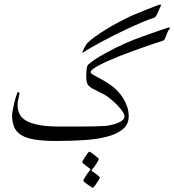

<svg xmlns="http://www.w3.org/2000/svg" viewBox="-20 -578 797 877"><path d="M756.8 -449.2Q749 -439.5 744.9 -430.2Q740.7 -420.9 738 -413.1Q735.4 -405.3 732.4 -399.7Q729.5 -394 724.1 -392.1Q709 -387.2 686.8 -379.9Q664.6 -372.6 638.4 -363.3Q612.3 -354 584 -343.8Q555.7 -333.5 528.6 -322.8Q501.5 -312 477.1 -301.3Q452.6 -290.5 434.1 -280.8Q415.5 -271 404.8 -262.7Q394 -254.4 394 -248Q394 -243.7 402.1 -238.5Q410.2 -233.4 423.1 -226.6Q436 -219.7 452.4 -210.7Q468.8 -201.7 485.8 -189.5Q502 -177.7 516.8 -162.4Q531.7 -147 543 -128.9Q554.2 -110.8 561 -90.1Q567.9 -69.3 567.9 -46.9Q567.9 -10.3 541.3 12Q514.6 34.2 469.2 46.1Q423.8 58.1 364 62Q304.2 65.9 237.8 65.9Q179.2 65.9 140.4 59.8Q101.6 53.7 78.1 39.6Q54.7 25.4 44.9 2.7Q35.2 -20 35.2 -53.2Q35.2 -56.6 36.6 -65.9Q38.1 -75.2 40.5 -86.7Q43 -98.1 45.9 -110.6Q48.8 -123 52 -133.5Q55.2 -144 57.9 -150.6Q60.5 -157.2 63 -157.2Q65.4 -157.2 67.1 -155.3Q68.8 -153.3 68.8 -150.9Q68.8 -148.9 67.4 -143.1Q65.9 -137.2 64.5 -129.6Q63 -122.1 61.5 -113.8Q60.1 -105.5 60.1 -99.1Q60.1 -75.2 69.6 -56.6Q79.1 -38.1 101.6 -25.6Q124 -13.2 161.1 -6.6Q198.2 0 252.9 0Q305.7 0 344 0Q382.3 0 409.2 -0.7Q436 -1.5 453.4 -2.4Q470.7 -3.4 481.9 -5.9Q501 -9.8 513.7 -14.6Q526.4 -19.5 534.2 -24.9Q542 -30.3 545.4 -35.4Q548.8 -40.5 548.8 -44.9Q548.8 -54.2 541.3 -66.2Q533.7 -78.1 522.9 -90.1Q512.2 -102.1 500 -112.8Q487.8 -123.5 479 -130.9Q468.8 -139.2 455.8 -146.2Q442.9 -153.3 430.4 -159.4Q418 -165.5 407.2 -170.9Q396.5 -176.3 391.1 -181.2Q381.3 -188.5 377.7 -198.7Q374 -209 374 -229Q374 -251 376 -264.6Q377.9 -278.3 383.8 -283.7Q397.5 -295.9 417 -308.6Q436.5 -321.3 459 -333.7Q481.4 -346.2 505.6 -358.2Q529.8 -370.1 553 -380.4Q576.2 -390.6 596.7 -398.7Q617.2 -406.7 632.8 -412.1Q639.2 -414.1 650.1 -418Q661.1 -421.9 674.1 -426.5Q687 -431.2 700.4 -435.8Q713.9 -440.4 725.1 -444.3Q736.3 -448.2 743.9 -450.7Q751.5 -453.1 752.9 -453.1Q754.4 -453.1 754.9 -451.9Q755.4 -450.7 756.8 -449.2ZM715.3 -553.2Q715.3 -552.7 711.9 -546.1Q708.5 -539.6 701.7 -522.5Q697.8 -512.7 693.4 -505.6Q689 -498.5 682.1 -496.6Q662.1 -490.2 634 -478.5Q606 -466.8 574 -452.1Q542 -437.5 509.3 -421.1Q476.6 -404.8 447.5 -389.2Q418.5 -373.5 395.3 -360.1Q372.1 -346.7 360.4 -338.4Q358.9 -336.9 357.4 -336.9Q356.4 -336.9 356.4 -338.4Q356.4 -340.8 359.1 -346.9Q361.8 -353 365.5 -360.1Q369.1 -367.2 372.8 -373Q376.5 -378.9 378.9 -381.3Q393.6 -395.5 416.3 -411.9Q439 -428.2 465.3 -444.3Q491.7 -460.4 519 -475.1Q546.4 -489.7 570.8 -501.5Q576.7 -504.4 589.1 -509.5Q601.6 -514.6 616.7 -521Q631.8 -527.3 648.2 -533.7Q664.6 -540 678.2 -545.4Q691.9 -550.8 700.9 -554.2Q710 -557.6 711.4 -557.6Q715.3 -557.6 715.3 -553.2ZM436.5 232.9Q436.5 234.4 432.1 241.9Q427.7 249.5 422.1 257.8Q416.5 266.1 411.4 272.9Q406.2 279.8 404.3 279.8Q402.8 279.8 395.8 275.4Q388.7 271 380.9 265.4Q373 259.8 366.7 254.4Q360.4 249 360.4 247.1Q360.4 245.6 363.5 239.7Q366.7 233.9 371.1 226.8Q375.5 219.7 380.6 212.6Q385.7 205.6 389.6 201.7Q392.6 197.8 392.6 195.3Q392.6 193.4 390.6 191.9Q386.2 189 380.1 184.6Q374 180.2 368.4 175.8Q362.8 171.4 359.1 167.7Q355.5 164.1 355.5 163.1Q355.5 161.1 359.9 153.3Q364.3 145.5 369.9 137Q375.5 128.4 380.6 121.6Q385.7 114.7 387.2 114.7Q389.6 114.7 397 119.6Q404.3 124.5 411.9 130.4Q419.4 136.2 425.5 141.6Q431.6 147 431.6 147.9Q431.6 149.4 428.5 155.3Q425.3 161.1 420.9 168.5Q416.5 175.8 411.6 182.6Q406.7 189.5 403.3 192.9Q402.3 193.8 400.4 196Q398.4 198.2 398.4 200.7Q398.4 202.6 400.4 204.1Q404.8 206.5 411.1 210.9Q417.5 215.3 423.1 220Q428.7 224.6 432.6 228.3Q436.5 231.9 436.5 232.9Z"/></svg>

Font: Scheherazade
Style: Regular
Weight: 400
Designer: SIL International
Foundry: SIL International
Version: Version 2.100 (build 932/914)